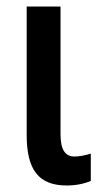

<svg xmlns="http://www.w3.org/2000/svg" viewBox="-20 -560 315 590"><path d="M185 10C212 10 238 5 259 -4V-88C244 -83 224 -79 209 -79C181 -79 166 -99 166 -147V-540H62V-145C62 -38 99 10 185 10Z"/></svg>

Font: Kathrein 67 Medium Condensed
Style: Regular
Weight: 500
Width: 3
Designer: Lazydogs Typefoundry, based on Open Sans by Ascender Corporation
Foundry: Lazydogs Typefoundry
Version: Version 1.003;PS 001.003;hotconv 1.0.88;makeotf.lib2.5.64775